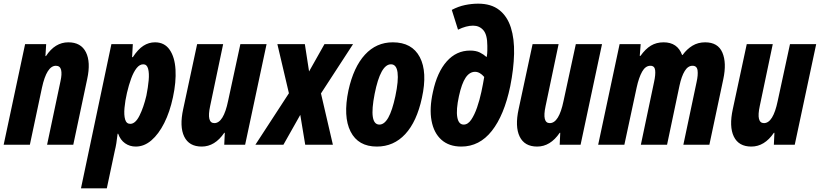

<svg xmlns="http://www.w3.org/2000/svg" viewBox="-30 -790 4475 1048"><path d="M-10 0 107 -549H222L218 -484H221Q270 -559 343 -559Q412 -559 439 -505Q466 -451 446 -359L370 0H227L300 -346Q309 -386 303.5 -408.5Q298 -431 275 -431Q225 -431 199 -311L133 0Z M412 238 578 -549H695L691 -478H695Q723 -521 752.5 -540Q782 -559 816 -559Q868 -559 896 -518.5Q924 -478 928 -410Q932 -342 914 -259Q897 -179 866.5 -118.5Q836 -58 796.5 -24Q757 10 711 10Q678 10 652.5 -8Q627 -26 615 -60H612Q609 -32 605 -8Q601 16 597 31L553 238ZM681 -114Q709 -114 731.5 -159Q754 -204 769 -268Q778 -313 781.5 -351.5Q785 -390 778.5 -414.5Q772 -439 752 -439Q732 -439 715.5 -418Q699 -397 686 -361.5Q673 -326 663 -283Q653 -240 649.5 -201Q646 -162 653 -138Q660 -114 681 -114Z M1071 10Q1002 10 975.5 -44.5Q949 -99 970 -195L1046 -549H1188L1117 -211Q1097 -118 1140 -118Q1190 -118 1215 -239L1282 -549H1425L1308 0H1194L1197 -65H1194Q1143 10 1071 10Z M1364 0 1547 -281 1484 -549H1634L1657 -400L1741 -549H1897L1722 -280L1787 0H1636L1609 -163L1517 0Z M2027 10Q1925 10 1883.5 -72Q1842 -154 1872 -297Q1900 -424 1962 -491.5Q2024 -559 2114 -559Q2219 -559 2261.5 -478Q2304 -397 2273 -256Q2245 -126 2182 -58Q2119 10 2027 10ZM2041 -110Q2068 -110 2089.5 -148Q2111 -186 2128 -265Q2146 -350 2140 -394.5Q2134 -439 2104 -439Q2047 -439 2015 -278Q1982 -110 2041 -110Z M2488 10Q2421 10 2379.5 -27Q2338 -64 2325.5 -131Q2313 -198 2333 -288Q2356 -396 2408.5 -455Q2461 -514 2536 -514Q2568 -514 2589 -503.5Q2610 -493 2624 -480H2627Q2630 -499 2630 -514.5Q2630 -530 2630 -540Q2630 -600 2608.5 -625Q2587 -650 2552 -650Q2515 -650 2470 -628L2436 -736Q2472 -755 2508.5 -762.5Q2545 -770 2580 -770Q2651 -770 2695 -735.5Q2739 -701 2758.5 -639.5Q2778 -578 2776 -496Q2774 -414 2755 -319Q2722 -161 2654.5 -75.5Q2587 10 2488 10ZM2501 -110Q2524 -110 2542 -136.5Q2560 -163 2574 -203.5Q2588 -244 2597.5 -288.5Q2607 -333 2613 -370Q2589 -398 2563 -398Q2533 -398 2511.5 -366Q2490 -334 2475 -265Q2459 -191 2466 -150.5Q2473 -110 2501 -110Z M2902 10Q2833 10 2806.5 -44.5Q2780 -99 2801 -195L2877 -549H3019L2948 -211Q2928 -118 2971 -118Q3021 -118 3046 -239L3113 -549H3256L3139 0H3025L3028 -65H3025Q2974 10 2902 10Z M3235 0 3352 -549H3467L3462 -485H3466Q3493 -523 3523 -541Q3553 -559 3592 -559Q3668 -559 3693 -490H3696Q3719 -522 3749.5 -540.5Q3780 -559 3819 -559Q3889 -559 3913 -503Q3937 -447 3918 -358L3842 0H3700L3772 -341Q3781 -381 3777.5 -406Q3774 -431 3750 -431Q3725 -431 3707.5 -402.5Q3690 -374 3679 -323L3611 0H3468L3540 -342Q3549 -383 3546 -407Q3543 -431 3520 -431Q3493 -431 3475 -399Q3457 -367 3445 -312L3378 0Z M4071 10Q4002 10 3975.5 -44.5Q3949 -99 3970 -195L4046 -549H4188L4117 -211Q4097 -118 4140 -118Q4190 -118 4215 -239L4282 -549H4425L4308 0H4194L4197 -65H4194Q4143 10 4071 10Z"/></svg>

Font: Noto Sans ExtraCondensed ExtraBold
Style: Italic
Weight: 800
Width: 2
Italic angle: -12°
Designer: Monotype Design Team
Foundry: Monotype Imaging Inc.
Version: Version 2.013; ttfautohint (v1.8.4.7-5d5b)